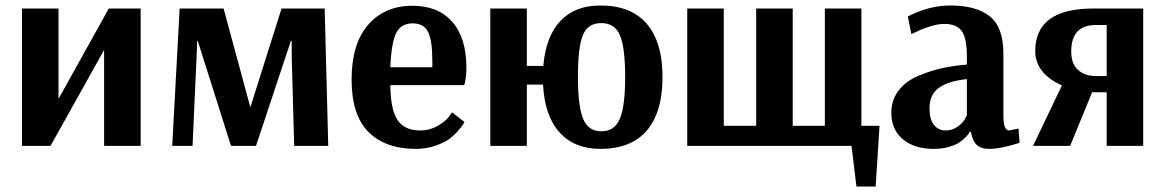

<svg xmlns="http://www.w3.org/2000/svg" viewBox="-20 -531 4243 699"><path d="M60 0V-500H193V-171L376 -500H492V0H359V-349L164 0Z M607 0 634 -500H794L891 -142H892L1005 -500H1162L1175 0H1051L1042 -328V-382H1039L912 0H821L700 -382H698L697 -354L681 0Z M1494 11Q1383 11 1321.5 -50.5Q1260 -112 1260 -241Q1260 -371 1320 -440.5Q1380 -510 1482 -510Q1575 -510 1626.5 -451.5Q1678 -393 1678 -284Q1678 -266 1676 -250.5Q1674 -235 1672 -228L1670 -221H1401Q1402 -131 1427.5 -93.5Q1453 -56 1510 -56Q1544 -56 1573 -72.5Q1602 -89 1614 -106L1626 -122L1671 -87Q1669 -83 1665 -76.5Q1661 -70 1646 -53Q1631 -36 1612.5 -23Q1594 -10 1562 0.5Q1530 11 1494 11ZM1401 -286H1554V-309Q1554 -385 1538 -415.5Q1522 -446 1482 -446Q1441 -446 1423 -412Q1405 -378 1401 -286Z M2166 11Q2071 11 2017 -49Q1963 -109 1957 -223H1898V0H1765V-500H1898V-291H1958Q1967 -398 2020 -454.5Q2073 -511 2166 -511Q2278 -511 2335 -444Q2392 -377 2392 -250Q2392 -123 2335 -56Q2278 11 2166 11ZM2169 -53Q2218 -53 2237 -99.5Q2256 -146 2256 -250Q2256 -358 2237 -402.5Q2218 -447 2169 -447Q2120 -447 2102 -403Q2084 -359 2084 -251Q2084 -146 2102.5 -99.5Q2121 -53 2169 -53Z M3098 148 3080 0H2482V-500H2615V-73H2733V-500H2866V-73H2983V-500H3116V-73H3182L3168 148Z M3379 11Q3309 11 3267 -24Q3225 -59 3225 -120Q3225 -167 3251.5 -201.5Q3278 -236 3323.5 -255Q3369 -274 3410.5 -283Q3452 -292 3500 -296V-325Q3500 -393 3481 -418.5Q3462 -444 3417 -444Q3396 -444 3366.5 -435Q3337 -426 3318 -416L3298 -407L3285 -471Q3362 -511 3440 -511Q3534 -511 3583.5 -471.5Q3633 -432 3633 -336V-109Q3633 -56 3654 -56L3688 -63L3692 -11Q3623 11 3581 11Q3552 11 3536 -3.5Q3520 -18 3515 -51H3510Q3509 -48 3506.5 -44Q3504 -40 3493.5 -29.5Q3483 -19 3469.5 -10.5Q3456 -2 3432 4.5Q3408 11 3379 11ZM3423 -56Q3447 -56 3466.5 -70Q3486 -84 3493 -98L3500 -111V-243Q3433 -236 3398.5 -211.5Q3364 -187 3364 -137Q3364 -97 3380 -76.5Q3396 -56 3423 -56Z M3741 0 3846 -220Q3749 -264 3749 -345Q3749 -500 3960 -500H4142V0H4009V-195H3956L3876 0ZM3971 -254H4009V-440H3970Q3880 -440 3880 -344Q3880 -298 3905 -276Q3930 -254 3971 -254Z"/></svg>

Font: Arsenal
Style: Bold
Weight: 700
Designer: Andrij Shevchenko
Foundry: Stairsfor
Version: Version 2.001;PS 002.001;hotconv 1.0.88;makeotf.lib2.5.64775